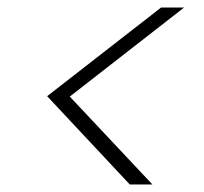

<svg xmlns="http://www.w3.org/2000/svg" viewBox="-20 -605 540 509"><path d="M468 -585 165 -349 384 -116H324L105 -350L407 -585Z"/></svg>

Font: DM Sans 9pt ExtraLight
Style: Italic
Weight: 250
Italic angle: -10°
Version: Version 4.004;gftools[0.9.30]